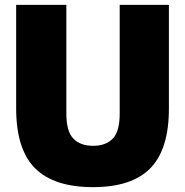

<svg xmlns="http://www.w3.org/2000/svg" viewBox="-20 -760 762 790"><path d="M363 10Q201.5 10 124 -68Q46.5 -146 46.5 -313.5V-740H253V-292Q253 -219.5 281.8 -189.8Q310.5 -160 363 -160Q415.5 -160 444 -189.8Q472.5 -219.5 472.5 -292V-740H675V-313.5Q675 -146 598.8 -68Q522.5 10 363 10Z"/></svg>

Font: Encode Sans SemiCondensed SemiCondensed Black
Style: Regular
Weight: 900
Width: 4
Designer: Multiple Designers
Foundry: Impallari Type
Version: Version 3.000; ttfautohint (v1.8.3) -l 8 -r 50 -G 200 -x 14 